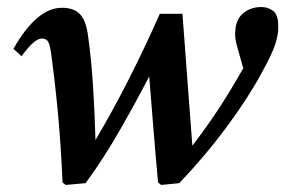

<svg xmlns="http://www.w3.org/2000/svg" viewBox="-20 -515 807 543"><path d="M157 1Q152 -109 143.5 -198.5Q135 -288 124 -368Q120 -394 114 -400Q108 -406 98 -406Q77 -406 41 -356L18 -377Q84 -493 155 -493Q190 -493 207 -474Q224 -455 229 -413Q238 -351 243 -273Q248 -195 250 -119Q298 -200 343.5 -289.5Q389 -379 432 -476H496Q503 -382 510 -288.5Q517 -195 524 -103Q567 -159 600.5 -210.5Q634 -262 668 -322L658 -357Q654 -371 649.5 -388Q645 -405 645 -418Q645 -458 666.5 -476.5Q688 -495 718 -495Q731 -495 740.5 -491Q750 -487 756 -481Q762 -474 764.5 -464Q767 -454 767 -436Q767 -417 758.5 -390Q750 -363 719 -307Q683 -240 623 -158.5Q563 -77 487 3L436 8L427 1Q420 -75 414 -150Q408 -225 402 -299Q366 -229 319 -147Q272 -65 222 3L166 8Z"/></svg>

Font: Source Serif 4 Semibold
Style: Italic
Weight: 600
Italic angle: -12°
Designer: Frank Grießhammer
Foundry: Adobe
Version: Version 4.005;hotconv 1.1.0;makeotfexe 2.6.0